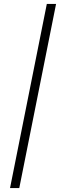

<svg xmlns="http://www.w3.org/2000/svg" viewBox="-20 -762 331 976"><path d="M218 -742H265L78 194H31Z"/></svg>

Font: Idrija
Style: Italic
Weight: 300
Italic angle: -11.3°
Designer: Julieta Ulanovsky
Foundry: Julieta Ulanovsky
Version: Version 7.200